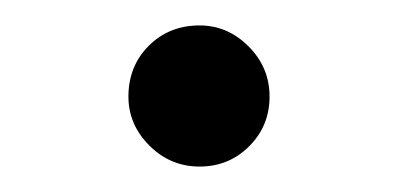

<svg xmlns="http://www.w3.org/2000/svg" viewBox="-20 -479 318 151"><path d="M81 -403Q81 -427 97 -443Q113 -459 137 -459Q159 -459 175.5 -442.5Q192 -426 192 -403Q192 -380 176 -364Q160 -348 137 -348Q114 -348 97.5 -364.5Q81 -381 81 -403Z"/></svg>

Font: STIX
Style: Regular
Weight: 400
Designer: MicroPress Inc., with final additions and corrections provided by Coen Hoffman, Elsevier (retired)
Version: Version 1.1.1